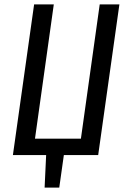

<svg xmlns="http://www.w3.org/2000/svg" viewBox="-20 -709 582 878"><path d="M526 -689 429 0H272L251 149H184L191 0H39L136 -689H226L140 -75H350L436 -689Z"/></svg>

Font: Fira Sans Extra Condensed
Style: Italic
Weight: 400
Width: 3
Italic angle: -8°
Designer: Carrois Corporate & Edenspiekermann AG
Foundry: Carrois Corporate GbR & Edenspiekermann AG
Version: Version 4.203